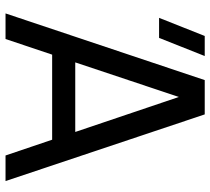

<svg xmlns="http://www.w3.org/2000/svg" viewBox="-53 -707 760 694"><g transform="rotate(90 327.0 -360.0)"><path d="M28.5 0 269.5 -720H393.5L634.5 0H542L485 -168.5H177.5L121 0ZM205.5 -252H457L330.5 -626.5ZM117 -555H44.5L110 -720H182.5Z"/></g></svg>

Font: Cns Manrope Med
Style: Regular
Weight: 500
Designer: Mikhail Sharanda
Foundry: Mikhail Sharanda
Version: Version 4.504